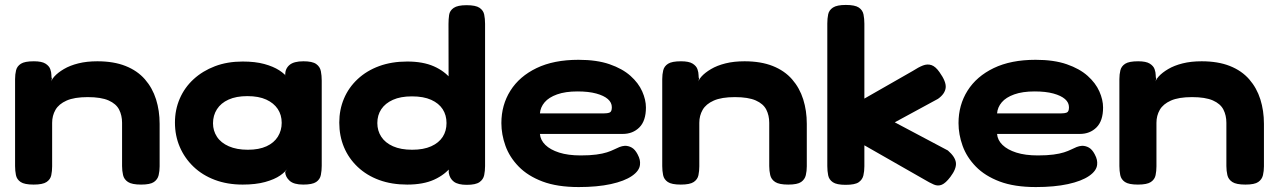

<svg xmlns="http://www.w3.org/2000/svg" viewBox="-20 -739 5172 777"><path d="M116 8Q79 8 63.5 -2.5Q48 -13 44.5 -30.5Q41 -48 41 -67V-419Q41 -438 45 -454.5Q49 -471 64.5 -481Q80 -491 117 -491Q149 -491 164 -481.5Q179 -472 183.5 -459Q188 -446 188 -435Q188 -424 190 -421L185 -400Q186 -414 200 -429.5Q214 -445 238.5 -459.5Q263 -474 297 -482.5Q331 -491 374 -491Q440 -491 488 -472Q536 -453 566.5 -418Q597 -383 611.5 -337Q626 -291 626 -238V-66Q626 -47 622 -30Q618 -13 603 -2.5Q588 8 551 8Q514 8 498 -2.5Q482 -13 478 -30.5Q474 -48 474 -67V-242Q474 -272 462 -295.5Q450 -319 419.5 -332.5Q389 -346 335 -346Q281 -346 249.5 -332Q218 -318 204.5 -294.5Q191 -271 191 -242V-66Q191 -47 187.5 -30Q184 -13 168.5 -2.5Q153 8 116 8Z M1207 8Q1169 8 1152 -7.5Q1135 -23 1134 -43L1146 -61Q1137 -45 1114 -29Q1091 -13 1053 -2.5Q1015 8 962 8Q900 8 849.5 -11Q799 -30 763 -64.5Q727 -99 707.5 -144.5Q688 -190 688 -243Q688 -295 707.5 -340Q727 -385 763.5 -418.5Q800 -452 850 -471Q900 -490 962 -490Q1013 -490 1049.5 -480Q1086 -470 1110 -454.5Q1134 -439 1145 -422L1134 -436Q1134 -461 1151.5 -476Q1169 -491 1208 -491Q1244 -491 1259.5 -480Q1275 -469 1278.5 -451Q1282 -433 1282 -413V-68Q1282 -49 1278.5 -31Q1275 -13 1259.5 -2.5Q1244 8 1207 8ZM983 -133Q1028 -133 1058.5 -147Q1089 -161 1104.5 -186Q1120 -211 1120 -242Q1120 -274 1104 -298Q1088 -322 1057.5 -336Q1027 -350 981 -350Q936 -350 905 -336Q874 -322 858 -297Q842 -272 842 -240Q842 -210 858 -185.5Q874 -161 906 -147Q938 -133 983 -133Z M1628 8Q1565 8 1514.5 -10.5Q1464 -29 1427.5 -63.5Q1391 -98 1372 -143.5Q1353 -189 1353 -243Q1353 -295 1372 -340Q1391 -385 1427.5 -419Q1464 -453 1514.5 -471.5Q1565 -490 1628 -490Q1692 -490 1736 -470.5Q1780 -451 1807 -417Q1834 -383 1846 -339Q1858 -295 1858 -245Q1859 -193 1847 -147Q1835 -101 1808 -66.5Q1781 -32 1737 -12Q1693 8 1628 8ZM1648 -133Q1694 -133 1725 -147Q1756 -161 1771.5 -185Q1787 -209 1787 -241Q1787 -273 1771.5 -297Q1756 -321 1725 -335Q1694 -349 1647 -349Q1601 -349 1570 -335Q1539 -321 1523 -297Q1507 -273 1507 -241Q1507 -210 1523 -185.5Q1539 -161 1570.5 -147Q1602 -133 1648 -133ZM1869 9Q1834 9 1817 -3.5Q1800 -16 1796 -40L1795 -642Q1795 -661 1797.5 -678.5Q1800 -696 1816 -707Q1832 -718 1868 -718Q1905 -718 1920.5 -707.5Q1936 -697 1939.5 -680Q1943 -663 1943 -643V-67Q1943 -48 1939.5 -30.5Q1936 -13 1920.5 -2Q1905 9 1869 9Z M2322 18Q2235 18 2175.5 -4.5Q2116 -27 2079 -65Q2042 -103 2025.5 -149Q2009 -195 2009 -241Q2009 -314 2045.5 -372Q2082 -430 2151.5 -463.5Q2221 -497 2321 -497Q2395 -497 2447 -479Q2499 -461 2531.5 -432Q2564 -403 2579 -369Q2594 -335 2594 -304Q2594 -250 2567.5 -223.5Q2541 -197 2500 -197H2165Q2167 -172 2187 -152.5Q2207 -133 2243 -121.5Q2279 -110 2330 -110Q2367 -110 2393 -113.5Q2419 -117 2436 -122.5Q2453 -128 2465 -134Q2477 -140 2487 -144Q2497 -148 2509 -149Q2524 -149 2537 -141.5Q2550 -134 2560 -115Q2567 -102 2569 -92Q2571 -82 2570 -73Q2568 -48 2537.5 -27Q2507 -6 2452 6Q2397 18 2322 18ZM2165 -280H2422Q2438 -280 2447 -283.5Q2456 -287 2456 -305Q2456 -324 2440 -338Q2424 -352 2393 -360.5Q2362 -369 2317 -369Q2268 -369 2234.5 -357Q2201 -345 2184 -325Q2167 -305 2165 -280Z M2735 8Q2698 8 2682.5 -2.5Q2667 -13 2663.5 -30.5Q2660 -48 2660 -67V-419Q2660 -438 2664 -454.5Q2668 -471 2683.5 -481Q2699 -491 2736 -491Q2768 -491 2783 -481.5Q2798 -472 2802.5 -459Q2807 -446 2807 -435Q2807 -424 2809 -421L2804 -400Q2805 -414 2819 -429.5Q2833 -445 2857.5 -459.5Q2882 -474 2916 -482.5Q2950 -491 2993 -491Q3059 -491 3107 -472Q3155 -453 3185.5 -418Q3216 -383 3230.5 -337Q3245 -291 3245 -238V-66Q3245 -47 3241 -30Q3237 -13 3222 -2.5Q3207 8 3170 8Q3133 8 3117 -2.5Q3101 -13 3097 -30.5Q3093 -48 3093 -67V-242Q3093 -272 3081 -295.5Q3069 -319 3038.5 -332.5Q3008 -346 2954 -346Q2900 -346 2868.5 -332Q2837 -318 2823.5 -294.5Q2810 -271 2810 -242V-66Q2810 -47 2806.5 -30Q2803 -13 2787.5 -2.5Q2772 8 2735 8Z M3816 -130Q3846 -104 3848.5 -80Q3851 -56 3826 -23Q3807 2 3791.5 8.5Q3776 15 3759.5 8Q3743 1 3718 -14L3478 -151V-66Q3478 -46 3474 -29Q3470 -12 3455 -1.5Q3440 9 3402 9Q3366 9 3350.5 -1.5Q3335 -12 3331.5 -29.5Q3328 -47 3328 -67V-644Q3328 -664 3331.5 -681Q3335 -698 3351 -708.5Q3367 -719 3403 -719Q3440 -719 3455.5 -708.5Q3471 -698 3474.5 -680.5Q3478 -663 3478 -643V-340L3674 -452Q3697 -467 3715 -474Q3733 -481 3749.5 -475.5Q3766 -470 3782 -447Q3810 -408 3807 -383.5Q3804 -359 3776 -339L3601 -244Z M4172 18Q4085 18 4025.5 -4.5Q3966 -27 3929 -65Q3892 -103 3875.5 -149Q3859 -195 3859 -241Q3859 -314 3895.5 -372Q3932 -430 4001.5 -463.5Q4071 -497 4171 -497Q4245 -497 4297 -479Q4349 -461 4381.5 -432Q4414 -403 4429 -369Q4444 -335 4444 -304Q4444 -250 4417.5 -223.5Q4391 -197 4350 -197H4015Q4017 -172 4037 -152.5Q4057 -133 4093 -121.5Q4129 -110 4180 -110Q4217 -110 4243 -113.5Q4269 -117 4286 -122.5Q4303 -128 4315 -134Q4327 -140 4337 -144Q4347 -148 4359 -149Q4374 -149 4387 -141.5Q4400 -134 4410 -115Q4417 -102 4419 -92Q4421 -82 4420 -73Q4418 -48 4387.5 -27Q4357 -6 4302 6Q4247 18 4172 18ZM4015 -280H4272Q4288 -280 4297 -283.5Q4306 -287 4306 -305Q4306 -324 4290 -338Q4274 -352 4243 -360.5Q4212 -369 4167 -369Q4118 -369 4084.5 -357Q4051 -345 4034 -325Q4017 -305 4015 -280Z M4585 8Q4548 8 4532.5 -2.5Q4517 -13 4513.5 -30.5Q4510 -48 4510 -67V-419Q4510 -438 4514 -454.5Q4518 -471 4533.5 -481Q4549 -491 4586 -491Q4618 -491 4633 -481.5Q4648 -472 4652.5 -459Q4657 -446 4657 -435Q4657 -424 4659 -421L4654 -400Q4655 -414 4669 -429.5Q4683 -445 4707.5 -459.5Q4732 -474 4766 -482.5Q4800 -491 4843 -491Q4909 -491 4957 -472Q5005 -453 5035.5 -418Q5066 -383 5080.5 -337Q5095 -291 5095 -238V-66Q5095 -47 5091 -30Q5087 -13 5072 -2.5Q5057 8 5020 8Q4983 8 4967 -2.5Q4951 -13 4947 -30.5Q4943 -48 4943 -67V-242Q4943 -272 4931 -295.5Q4919 -319 4888.5 -332.5Q4858 -346 4804 -346Q4750 -346 4718.5 -332Q4687 -318 4673.5 -294.5Q4660 -271 4660 -242V-66Q4660 -47 4656.5 -30Q4653 -13 4637.5 -2.5Q4622 8 4585 8Z"/></svg>

Font: Fredoka SemiExpanded SemiBold
Style: Regular
Weight: 600
Width: 6
Designer: Ben Nathan
Foundry: Milena B. Brandão, Ben Nathan
Version: Version 2.001